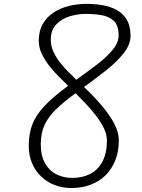

<svg xmlns="http://www.w3.org/2000/svg" viewBox="-20 -948 718 968"><path d="M340 0Q294.5 0 255.2 -15.2Q216 -30.5 186.8 -58.8Q157.5 -87 141.2 -126.2Q125 -165.5 125 -213.5Q125 -274 143.2 -321.2Q161.5 -368.5 204.8 -414.2Q248 -460 323.5 -515.5Q304.5 -534 279.5 -558.8Q254.5 -583.5 230.8 -613Q207 -642.5 191.2 -675.2Q175.5 -708 175.5 -742Q175.5 -792.5 196 -827.8Q216.5 -863 251 -885.5Q285.5 -908 328.5 -918.2Q371.5 -928.5 416 -928.5Q457.5 -928.5 497.2 -921.8Q537 -915 568.8 -897.5Q600.5 -880 619.2 -848.5Q638 -817 638 -768Q638 -723.5 604.2 -680.5Q570.5 -637.5 517 -595Q463.5 -552.5 403.5 -509.5Q454 -461.5 493.5 -415Q533 -368.5 556 -324.8Q579 -281 579 -240.5Q579 -185.5 561.8 -141Q544.5 -96.5 512.8 -65Q481 -33.5 437.2 -16.8Q393.5 0 340 0ZM344 -51Q396 -51 435.5 -71.5Q475 -92 497 -134.2Q519 -176.5 519 -240.5Q519 -270.5 503.2 -302.5Q487.5 -334.5 463 -366.2Q438.5 -398 411.2 -426.5Q384 -455 361 -478Q300 -433.5 261.2 -395.5Q222.5 -357.5 204 -316.5Q185.5 -275.5 185.5 -221Q185.5 -163.5 206.5 -125.8Q227.5 -88 263.5 -69.5Q299.5 -51 344 -51ZM365 -546Q419.5 -585 468 -622Q516.5 -659 547.2 -695.8Q578 -732.5 578 -769.5Q578 -820 553.8 -842.8Q529.5 -865.5 491.2 -871.8Q453 -878 411.5 -878Q373 -878 332.2 -866Q291.5 -854 263.8 -825.2Q236 -796.5 236 -747Q236 -715.5 250.2 -685.2Q264.5 -655 286 -628.5Q307.5 -602 329 -581Q350.5 -560 365 -546Z"/></svg>

Font: Edu AU VIC WA NT Hand
Style: Regular
Weight: 400
Designer: Tina and Corey Anderson, Eben Sorkin, Mirko Velimirovic
Foundry: Google for Education
Version: Version 1.001